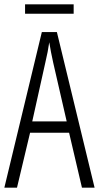

<svg xmlns="http://www.w3.org/2000/svg" viewBox="-20 -861 454 881"><path d="M356 0 297 -252H118L58 0H0L172 -714H241L414 0ZM224 -574Q218 -600 214 -622Q210 -644 206 -667Q200 -624 188 -574L128 -304H286ZM318 -841V-798H95V-841Z"/></svg>

Font: Noto Sans Tamil ExtraCondensed Light
Style: Regular
Weight: 300
Width: 2
Designer: Jelle Bosma - Monotype Design Team
Foundry: Monotype Imaging Inc.
Version: Version 2.004; ttfautohint (v1.8.4.7-5d5b)